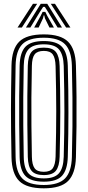

<svg xmlns="http://www.w3.org/2000/svg" viewBox="-20 -991 465 1019"><path d="M212.5 8.5Q121.2 8.5 82 -30.4Q42.8 -69.2 41 -156.8Q39.5 -228.2 38.9 -288.6Q38.2 -349 38.2 -405.1Q38.2 -461.2 39 -519.1Q39.8 -577 41 -643.5Q42.8 -731.2 82 -769.9Q121.2 -808.5 212.5 -808.5Q302 -808.5 341.2 -769.8Q380.5 -731 383 -643.5Q385.5 -552.8 386.1 -474.4Q386.8 -396 386 -319.2Q385.2 -242.5 383 -156.8Q380.5 -69.8 341.6 -30.6Q302.8 8.5 212.5 8.5ZM212.5 -9.2Q291.5 -9.2 325.4 -44.2Q359.2 -79.2 361.5 -157.5Q363.8 -243.2 364.5 -319.4Q365.2 -395.5 364.5 -473.4Q363.8 -551.2 361.5 -642.8Q359.2 -721.5 325.1 -756.1Q291 -790.8 212.5 -790.8Q131.5 -790.8 97.9 -755.6Q64.2 -720.5 62.8 -643Q60.8 -548 60.2 -471Q59.8 -394 60.4 -319.5Q61 -245 62.8 -157.2Q64.2 -79.5 97.9 -44.4Q131.5 -9.2 212.5 -9.2ZM212.5 -26.8Q143.8 -26.8 114.8 -57.4Q85.8 -88 84.2 -157.8Q82.5 -253 81.9 -329.9Q81.2 -406.8 81.9 -481Q82.5 -555.2 84.2 -642.5Q85.8 -712.2 114.9 -742.8Q144 -773.2 212.5 -773.2Q280.8 -773.2 309.2 -742.1Q337.8 -711 339.8 -642.2Q341.8 -570.2 342.5 -509.8Q343.2 -449.2 343.2 -393.5Q343.2 -337.8 342.4 -280.6Q341.5 -223.5 339.8 -158.2Q337.8 -90 309.6 -58.4Q281.5 -26.8 212.5 -26.8ZM212.5 -44.2Q269.5 -44.2 293 -71.5Q316.5 -98.8 318.2 -158.8Q320 -228.8 320.9 -287.5Q321.8 -346.2 321.8 -401.4Q321.8 -456.5 320.9 -514.6Q320 -572.8 318.2 -641.2Q316.5 -699.8 293.8 -727.8Q271 -755.8 212.5 -755.8Q154.5 -755.8 130.9 -728.9Q107.2 -702 106 -642.2Q104 -550.2 103.5 -474Q103 -397.8 103.6 -322.5Q104.2 -247.2 106 -158.2Q107.2 -96.5 131.6 -70.4Q156 -44.2 212.5 -44.2ZM212.5 -61.8Q166.2 -61.8 147.5 -84.5Q128.8 -107.2 127.5 -158.5Q125.8 -253.8 125.1 -330.4Q124.5 -407 125.1 -481Q125.8 -555 127.5 -641.8Q128.8 -692.8 147.4 -715.5Q166 -738.2 212.5 -738.2Q259.2 -738.2 277.2 -714.4Q295.2 -690.5 296.5 -640.8Q298.2 -569.2 299.1 -510.4Q300 -451.5 300 -397Q300 -342.5 299.1 -285.1Q298.2 -227.8 296.5 -159.5Q295.2 -109 277 -85.4Q258.8 -61.8 212.5 -61.8ZM212.5 -79.2Q247.5 -79.2 260.6 -98.9Q273.8 -118.5 275 -160Q276.8 -230.5 277.6 -288.6Q278.5 -346.8 278.5 -400.9Q278.5 -455 277.6 -512.8Q276.8 -570.5 275 -640Q273.8 -683.2 260.1 -702Q246.5 -720.8 212.5 -720.8Q178.5 -720.8 164.2 -702.8Q150 -684.8 149.2 -641.2Q147.2 -549.2 146.6 -473.2Q146 -397.2 146.8 -322.5Q147.5 -247.8 149.2 -159Q150 -117.2 163.6 -98.2Q177.2 -79.2 212.5 -79.2ZM73 -844.8 155 -970.8H177.2L96 -844.8ZM117.5 -844.8 196.2 -970.8H230.8L309.2 -844.8H285.8L235.5 -927L217.8 -954.5H209L191.2 -927L141 -844.8ZM331 -844.8 249.5 -970.8H271.8L353.8 -844.8ZM161.2 -844.8 195.5 -906.2 206.2 -928H220.5L231.2 -906.2L266.2 -844.8H242.5L218.5 -893.8L215 -909.2H211.8L208.2 -893.8L185 -844.8Z"/></svg>

Font: Big Shoulders Inline Display
Style: Bold
Weight: 700
Designer: Patric King
Foundry: XO Type Co
Version: Version 1.000